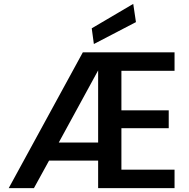

<svg xmlns="http://www.w3.org/2000/svg" viewBox="-20 -970 975 990"><path d="M25 0 407 -700H880V-605H606V-401H850V-309H606V-95H880V0H486V-142H233L155 0ZM486 -607 283 -235H486ZM464 -743 453 -824 667 -950 681 -856Z"/></svg>

Font: DM Sans SemiBold
Style: Regular
Weight: 600
Designer: Colophon Foundry, Jonny Pinhorn
Foundry: Colophon Foundry
Version: Version 4.004; ttfautohint (v1.8.4.7-5d5b)